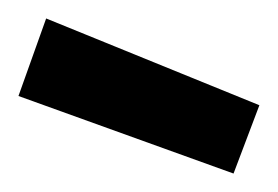

<svg xmlns="http://www.w3.org/2000/svg" viewBox="-27 -778 301 208"><path d="M254 -664 226 -590 -7 -674 23 -758Z"/></svg>

Font: Panefresco 600wt
Style: Regular
Weight: 600
Designer: Campivisivi
Foundry: Campivisivi & Chank Co
Version: Version 1.001